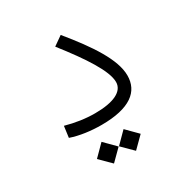

<svg xmlns="http://www.w3.org/2000/svg" viewBox="-154 -599 893 921"><g transform="rotate(-30 293.0 -139.0)"><path d="M258.8 2C416.5 2 484.4 -53.2 484.4 -142.1C484.4 -230.5 408.7 -342.8 304.2 -470.2L253.4 -434.6C353 -307.6 421.4 -203.6 421.4 -142.1C421.4 -90.8 363.3 -62 259.8 -62C206.1 -62 152.8 -70.3 99.6 -85L91.3 -22.9C139.6 -5.9 201.7 2 258.8 2ZM217.3 191.9 277.3 132.3 217.3 71.8 157.2 132.3ZM339.4 191.9 399.4 132.3 339.4 71.8 279.3 132.3Z"/></g></svg>

Font: Cascadia Code PL Light
Style: Regular
Weight: 300
Monospace: yes
Designer: Aaron Bell
Foundry: Saja Typeworks
Version: Version 2404.023